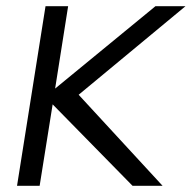

<svg xmlns="http://www.w3.org/2000/svg" viewBox="-20 -600 619 620"><path d="M35 0H108L150 -263L408 0H505L234 -294L579 -580H482L158 -314L200 -580H127Z"/></svg>

Font: Charger Pro
Style: Obl
Weight: 400
Designer: Jasper
Foundry: Cannot Into Space Fonts
Version: Version 1.09